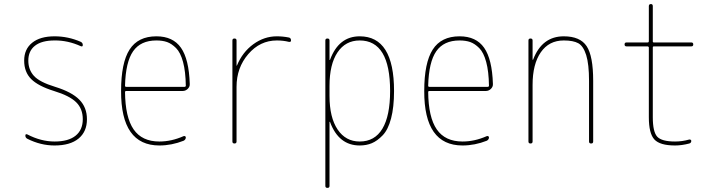

<svg xmlns="http://www.w3.org/2000/svg" viewBox="-20 -710 3540 950"><path d="M247.1 -259.8Q168.9 -284.2 134.3 -318.8Q99.6 -353.5 99.6 -410.2Q99.6 -466.8 139.2 -498.5Q178.7 -530.3 250 -530.3Q317.4 -530.3 379.9 -502.9Q389.6 -498 389.6 -487.3Q389.6 -477.5 379.9 -481.4Q315.4 -510.7 250 -509.8Q186.5 -509.8 153.3 -483.9Q120.1 -458 120.1 -410.2Q120.1 -365.2 147.9 -334.5Q175.8 -303.7 252.9 -280.3Q335 -254.9 372.6 -216.8Q410.2 -178.7 410.2 -120.1Q410.2 -58.6 368.7 -24.4Q327.1 9.8 250 9.8Q180.7 9.8 115.2 -23.4Q105.5 -28.3 105.5 -39.1Q105.5 -48.8 115.2 -44.9Q182.6 -9.8 250.5 -9.8Q318.4 -9.8 354 -38.6Q389.6 -67.4 389.6 -120.1Q389.6 -171.9 356.9 -204.1Q324.2 -236.3 247.1 -259.8Z M753.9 -509.8Q675.8 -509.8 638.7 -456.5Q601.6 -403.3 598.6 -286.1Q598.6 -280.3 604.5 -280.3H892.6Q898.4 -280.3 899.4 -285.2Q898.4 -356.4 885.7 -403.3Q873 -450.2 851.1 -472.2Q829.1 -494.1 806.6 -502Q784.2 -509.8 753.9 -509.8ZM768.6 9.8Q578.1 9.8 579.1 -259.8Q579.1 -399.4 621.1 -464.8Q663.1 -530.3 753.9 -530.3Q835.9 -530.3 875.5 -473.6Q915 -417 918.9 -294.9Q919.9 -281.2 909.2 -270.5Q898.4 -259.8 883.8 -259.8H604.5Q599.6 -259.8 598.6 -255.9Q599.6 -129.9 641.1 -69.8Q682.6 -9.8 768.6 -9.8Q828.1 -9.8 887.7 -36.1Q891.6 -38.1 895.5 -36.1Q899.4 -34.2 899.4 -30.3Q899.4 -19.5 888.7 -13.7Q829.1 9.8 768.6 9.8Z M1129.9 -9.8V-509.8Q1129.9 -519.5 1140.1 -519.5Q1150.4 -519.5 1150.4 -509.8V-385.7Q1150.4 -384.8 1151.4 -384.8Q1152.3 -384.8 1152.3 -385.7Q1179.7 -452.1 1233.4 -491.2Q1287.1 -530.3 1349.6 -530.3Q1379.9 -530.3 1409.2 -524.4Q1419.9 -522.5 1419.9 -509.8Q1419.9 -501 1409.2 -502.9Q1381.8 -509.8 1349.6 -509.8Q1266.6 -509.8 1208.5 -442.4Q1150.4 -375 1150.4 -280.3V-9.8Q1150.4 0 1140.1 0Q1129.9 0 1129.9 -9.8Z M1610.4 -285.2V-235.4Q1610.4 -128.9 1650.4 -69.3Q1690.4 -9.8 1759.8 -9.8Q1834 -9.8 1872.1 -73.2Q1910.2 -136.7 1910.2 -259.8Q1910.2 -509.8 1759.8 -509.8Q1689.5 -509.8 1649.9 -450.7Q1610.4 -391.6 1610.4 -285.2ZM1589.8 210V-509.8Q1589.8 -519.5 1600.1 -519.5Q1610.4 -519.5 1610.4 -509.8V-414.1Q1610.4 -413.1 1611.3 -413.1Q1613.3 -413.1 1613.3 -415Q1656.2 -530.3 1759.8 -530.3Q1929.7 -530.3 1929.7 -259.8Q1929.7 -179.7 1915 -124Q1900.4 -68.4 1873.5 -40.5Q1846.7 -12.7 1819.8 -1.5Q1793 9.8 1759.8 9.8Q1656.2 9.8 1613.3 -105.5Q1613.3 -107.4 1611.3 -107.4Q1610.4 -107.4 1610.4 -106.4V210Q1610.4 219.7 1600.1 219.7Q1589.8 219.7 1589.8 210Z M2253.9 -509.8Q2175.8 -509.8 2138.7 -456.5Q2101.6 -403.3 2098.6 -286.1Q2098.6 -280.3 2104.5 -280.3H2392.6Q2398.4 -280.3 2399.4 -285.2Q2398.4 -356.4 2385.7 -403.3Q2373 -450.2 2351.1 -472.2Q2329.1 -494.1 2306.6 -502Q2284.2 -509.8 2253.9 -509.8ZM2268.6 9.8Q2078.1 9.8 2079.1 -259.8Q2079.1 -399.4 2121.1 -464.8Q2163.1 -530.3 2253.9 -530.3Q2335.9 -530.3 2375.5 -473.6Q2415 -417 2418.9 -294.9Q2419.9 -281.2 2409.2 -270.5Q2398.4 -259.8 2383.8 -259.8H2104.5Q2099.6 -259.8 2098.6 -255.9Q2099.6 -129.9 2141.1 -69.8Q2182.6 -9.8 2268.6 -9.8Q2328.1 -9.8 2387.7 -36.1Q2391.6 -38.1 2395.5 -36.1Q2399.4 -34.2 2399.4 -30.3Q2399.4 -19.5 2388.7 -13.7Q2329.1 9.8 2268.6 9.8Z M2594.7 -9.8V-509.8Q2594.7 -519.5 2605 -519.5Q2615.2 -519.5 2615.2 -509.8V-415Q2615.2 -414.1 2616.2 -414.1Q2618.2 -414.1 2618.2 -416Q2662.1 -530.3 2769.5 -530.3Q2850.6 -530.3 2882.8 -481.4Q2915 -432.6 2915 -309.6V-9.8Q2915 0 2904.8 0Q2894.5 0 2894.5 -9.8V-309.6Q2894.5 -392.6 2880.4 -437.5Q2866.2 -482.4 2841.3 -496.1Q2816.4 -509.8 2769.5 -509.8Q2696.3 -509.8 2655.8 -451.2Q2615.2 -392.6 2615.2 -290V-9.8Q2615.2 0 2605 0Q2594.7 0 2594.7 -9.8Z M3080.1 -480.5Q3070.3 -480.5 3070.3 -490.2Q3070.3 -500 3080.1 -500H3184.6Q3189.5 -500 3190.4 -504.9V-679.7Q3190.4 -689.5 3200.2 -689.9Q3210 -690.4 3210 -679.7V-504.9Q3210 -500 3214.8 -500H3400.4Q3410.2 -500 3410.2 -490.2Q3410.2 -480.5 3400.4 -480.5H3214.8Q3210 -480.5 3210 -474.6V-129.9Q3210 -57.6 3231.9 -33.7Q3253.9 -9.8 3320.3 -9.8Q3355.5 -9.8 3389.6 -19.5Q3393.6 -20.5 3397 -18.6Q3400.4 -16.6 3400.4 -12.7Q3400.4 -2.9 3390.6 0Q3353.5 9.8 3320.3 9.8Q3245.1 9.8 3217.8 -20Q3190.4 -49.8 3190.4 -129.9V-474.6Q3190.4 -479.5 3184.6 -480.5Z"/></svg>

Font: Rounded-X Mgen+ 2m thin
Style: Regular
Weight: 100
Designer: [Source Han Sans]
Ryoko NISHIZUKA  (kana & ideographs); Paul D. Hunt (Latin, Greek & Cyrillic); Wenlong ZHANG  (bopomofo
Version: Version 1.059.20150602